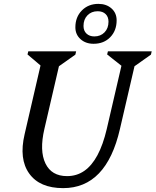

<svg xmlns="http://www.w3.org/2000/svg" viewBox="-20 -955 803 991"><path d="M107 -262 197 -651 221 -590 122 -674 126 -690H373L369 -673L253 -591L293 -651L209 -289Q183 -177 214.5 -111.5Q246 -46 326 -46Q376 -46 415 -73Q454 -100 483 -154Q512 -208 531 -289L615 -651L639 -590L533 -674L537 -690H763L759 -673L643 -591L683 -651L599 -289Q529 16 306 16Q185 16 131 -59Q77 -134 107 -262ZM463 -729Q422 -729 395.5 -753Q369 -777 369 -814Q369 -867 402.5 -901Q436 -935 488 -935Q529 -935 555.5 -911.5Q582 -888 582 -850Q582 -797 549 -763Q516 -729 463 -729ZM467 -767Q499 -767 519.5 -788Q540 -809 540 -843Q540 -868 525 -882.5Q510 -897 484 -897Q452 -897 431.5 -876Q411 -855 411 -821Q411 -796 426.5 -781.5Q442 -767 467 -767Z"/></svg>

Font: Platypi Light
Style: Italic
Weight: 300
Italic angle: -13°
Designer: David Sargent
Foundry: Bolt Cutter Type
Version: Version 1.200